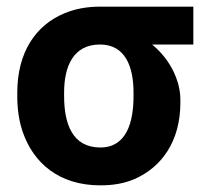

<svg xmlns="http://www.w3.org/2000/svg" viewBox="-20 -548 612 578"><path d="M562 -414V-528H281C241 -528 205 -521 174 -508C87 -472 32 -390 32 -269V-259C32 -220 37 -185 48 -152C80 -58 157 10 282 10C321 10 355 4 385 -9C467 -45 523 -123 523 -239V-249C523 -266 520 -282 516 -297C502 -346 473 -385 438 -414ZM281 -414C358 -414 382 -346 382 -269V-259C382 -180 361 -104 282 -104C198 -104 173 -175 173 -259V-269C173 -349 201 -414 281 -414Z"/></svg>

Font: Asimov
Style: Regular
Weight: 500
Designer: Google
Version: Version 2.000980; 2014